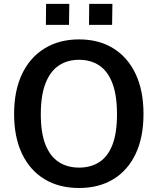

<svg xmlns="http://www.w3.org/2000/svg" viewBox="-20 -930 788 960"><path d="M375.5 10Q275.5 10 202.8 -34Q130 -78 90.2 -161Q50.5 -244 50.5 -360Q50.5 -477 90.5 -560.5Q130.5 -644 203.8 -688.5Q277 -733 375.5 -733Q474 -733 546.2 -688.5Q618.5 -644 658 -560.5Q697.5 -477 697.5 -360Q697.5 -244 658.5 -161.2Q619.5 -78.5 547 -34.2Q474.5 10 375.5 10ZM375.5 -92Q434.5 -92 477 -119.8Q519.5 -147.5 542.2 -206.2Q565 -265 565 -358.5Q565 -453.5 542 -513.8Q519 -574 476.5 -602.5Q434 -631 375.5 -631Q316.5 -631 273.8 -602.2Q231 -573.5 207.5 -513.2Q184 -453 184 -358.5Q184 -265 207.5 -206.2Q231 -147.5 273.8 -119.8Q316.5 -92 375.5 -92ZM425 -805.5 426 -910.5H542L540.5 -805.5ZM209.5 -805.5 210.5 -910.5H326.5L325 -805.5Z"/></svg>

Font: Public Sans SemiBold
Style: Regular
Weight: 600
Designer: The Public Sans Project Authors: Dan O. Williams and USWDS (Libre Franklin designed by Pablo Impallari and Rodrigo Fuenz
Version: Version 1.007